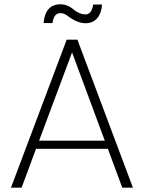

<svg xmlns="http://www.w3.org/2000/svg" viewBox="-20 -870 667 890"><path d="M546.9 0 480 -180.2H147L80.1 0H30.8L289.1 -686H338.9L596.2 0ZM465.8 -217.8 314 -627 161.1 -217.8ZM223.1 -763.2H182.1Q185.5 -806.2 205.3 -828.1Q225.1 -850.1 259.8 -850.1Q293.9 -850.1 321.8 -825.2Q349.1 -803.2 376 -803.2Q404.8 -803.2 412.1 -849.1H453.1Q450.2 -808.1 430.2 -785.2Q410.2 -762.2 376 -762.2Q347.2 -762.2 314 -782.2Q309.1 -785.2 300.3 -791.5Q291.5 -797.9 287.1 -800.8Q282.7 -803.7 275.4 -806.4Q268.1 -809.1 261.2 -809.1Q243.7 -809.1 235.1 -797.1Q226.6 -785.2 223.1 -763.2Z"/></svg>

Font: SVN-Poppins ExtraLight
Style: Regular
Weight: 200
Designer: Ninad Kale (Devanagari), Jonny Pinhorn (Latin)
Foundry: Indian Type Foundry
Version: Version 3.002 2017